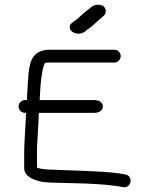

<svg xmlns="http://www.w3.org/2000/svg" viewBox="-20 -841 632 826"><path d="M471.8 -627H191.6C163.8 -627 142.5 -618.2 127 -601.1C109.6 -581.9 102.7 -543.3 99.8 -484.8C98.3 -454.2 97 -430.5 95.7 -410.5H87.5C72.5 -410.5 60 -398 60 -383C60 -368 72.5 -355.5 87.5 -355.5H92.1C91.3 -341.7 90.5 -326.7 90 -312.4C88.8 -278.9 84 -223.5 84 -188V-119C84 -85.4 116.3 -67.6 161.2 -58.8C176.7 -55.8 220.9 -54.1 294.6 -52.9C367 -51.7 433.2 -47.6 481.9 -40.7L510.7 -35.7C528.9 -32.6 539.9 -47.3 541.6 -59.6C543.3 -71.5 537 -87.5 519.9 -90.3L490.7 -95.4C407 -106.3 285.9 -106.8 179.2 -112.2C156.5 -113.8 143 -117.7 139 -120.4V-192C139 -204.8 139.8 -223 141.5 -246.1C144.4 -286.9 144.9 -317.2 147.2 -355.5H384.8C394.6 -355.5 405.4 -357.4 413.1 -363.5C420.2 -369.1 422.3 -376.3 422.3 -383C422.3 -390.2 419.8 -398 411.5 -403.6C403.9 -408.9 394 -410.5 384.8 -410.5H150.8C151.6 -423.7 152.5 -440.5 153 -454C157.5 -522.6 167.1 -562.2 173.3 -569.3C173.3 -569.3 177 -572 191.6 -572H471.8C487.4 -572 499.3 -585.1 499.3 -600C499.3 -615.8 486.3 -627 471.8 -627ZM345.1 -704.9 358.6 -715.7C382.9 -732.1 392.3 -745 412.5 -761L426.8 -773.8C439.5 -786.5 435.8 -804.3 426.2 -813.3C414.9 -822.1 391.1 -825 374.9 -812L357.4 -798.2C332.1 -779.7 325.4 -768.8 305.6 -754.3L290.2 -743.1L289.9 -742.9C273 -729.3 279.2 -711.5 293.5 -702.7C306.7 -694.5 328.8 -693 344.9 -704.7Z"/></svg>

Font: MewTooHand
Style: BdWide
Weight: 400
Designer: Mew Too, Robert Jablonski
Version: Version 0.77